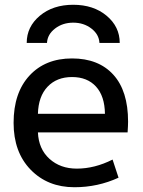

<svg xmlns="http://www.w3.org/2000/svg" viewBox="-20 -775 599 805"><path d="M482 -595H397Q395 -631 363 -655.5Q331 -680 287 -680Q243 -680 211 -655.5Q179 -631 177 -595H92Q92 -663 147 -709Q202 -755 287 -755Q372 -755 427 -709Q482 -663 482 -595ZM139 -298H420Q419 -372 382.5 -412Q346 -452 282 -452Q218 -452 179.5 -411.5Q141 -371 139 -298ZM139 -220Q142 -150 187.5 -109Q233 -68 302 -68Q377 -68 452 -106L477 -30Q390 10 292 10Q180 10 108.5 -63.5Q37 -137 37 -260Q37 -386 103.5 -458Q170 -530 282 -530Q393 -530 455 -462Q517 -394 517 -265Q517 -250 515 -220Z"/></svg>

Font: M PLUS 1p Medium
Style: Regular
Weight: 500
Version: Version 1.062